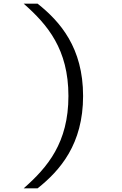

<svg xmlns="http://www.w3.org/2000/svg" viewBox="-20 -821 660 1041"><path d="M351 -300.5C351 -47 238 86 108.5 200H184C306 103 430.5 -39.5 430.5 -300.5C430.5 -562.5 306 -704 184 -801H108.5C238 -687 351 -554 351 -300.5Z"/></svg>

Font: Monaspace Argon Light
Style: Regular
Weight: 300
Designer: Riley Cran & the Lettermatic Team
Foundry: Lettermatic
Version: Version 1.000 (Monaspace Argon)